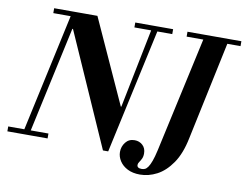

<svg xmlns="http://www.w3.org/2000/svg" viewBox="-101 -879 1430 1119"><g transform="rotate(10 614.0 -320.0)"><path d="M556 13 261 -654H257L271 -754H388L614 -257H618L576 13ZM-12 0V-29H226V0ZM77 0 241 -754H279L115 0ZM132 -725V-754H388V-725ZM563 13 717 -754H754L587 13ZM612 -725V-754H836V-725ZM792 114Q749 114 718.5 98.5Q688 83 671.5 57.5Q655 32 655 4Q655 -28 674.5 -53Q694 -78 728 -78Q756 -78 775.5 -60Q795 -42 795 -11Q795 8 788.5 21Q782 34 775.5 43Q769 52 769 61Q769 80 797 80Q807 80 816 76Q825 72 834 59Q843 46 852 21.5Q861 -3 870 -43L1026 -754H1168L1039 -145Q1020 -51 980.5 6Q941 63 892 88.5Q843 114 792 114ZM921 -725V-754H1240V-725Z"/></g></svg>

Font: Libre Bodoni SemiBold
Style: Italic
Weight: 600
Italic angle: -13°
Version: Version 2.003